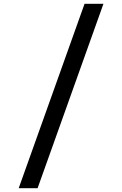

<svg xmlns="http://www.w3.org/2000/svg" viewBox="-20 -843 640 1006"><path d="M78 143 423 -823H522L177 143Z"/></svg>

Font: Iosevka Fixed Medium Extended
Style: Regular
Weight: 500
Width: 7
Monospace: yes
Designer: Belleve Invis
Foundry: Belleve Invis
Version: Version 24.1.1; ttfautohint (v1.8.4)